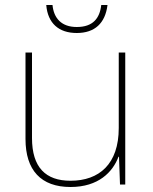

<svg xmlns="http://www.w3.org/2000/svg" viewBox="-20 -831 613 768"><path d="M410 -811H385C379 -758 352 -723 287 -723C226 -723 195 -758 190 -811H165C171 -738 215 -699 287 -699C359 -699 401 -738 410 -811ZM481 -621H455V-319C455 -175 377 -108 262 -108C163 -108 108 -161 108 -279V-621H82V-275C82 -150 144 -83 262 -83C374 -83 431 -143 454 -204H456L460 -93H481Z"/></svg>

Font: Noto Sans Telugu UI Thin
Style: Regular
Weight: 100
Designer: Jelle Bosma - Monotype Design Team
Foundry: Monotype Imaging Inc.
Version: Version 2.005